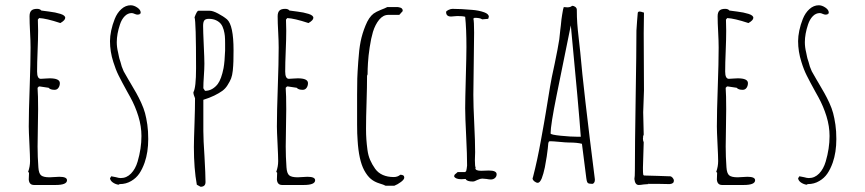

<svg xmlns="http://www.w3.org/2000/svg" viewBox="-20 -693 3302 733"><path d="M90.3 -20.5Q89.8 -14.6 89.8 -7.8Q91.3 13.2 109.9 13.2H192.4Q235.8 13.2 235.8 -4.9Q235.8 -18.1 206.5 -18.1L187.5 -17.1L169.4 -16.1Q145.5 -16.1 136.7 -23.7Q127.9 -31.2 126.5 -54.2Q123.5 -94.7 123.5 -133.8L124.5 -205.1L125.5 -275.9Q125.5 -332 123.5 -355V-357.9L128.4 -362.8H132.8L165.5 -357.9Q171.9 -350.1 188.5 -350.1Q197.8 -350.1 203.1 -357.7Q208.5 -365.2 208.5 -376Q208 -394 169.4 -394Q167 -394 152.3 -393.1L135.7 -392.1Q121.6 -392.1 121.6 -419.9Q121.6 -451.2 123.5 -497.6Q125.5 -543.9 125.5 -575.2Q125.5 -599.6 124.5 -618.2L129.4 -624Q155.8 -623 210.4 -605Q229 -615.7 229 -625Q229 -634.3 210.4 -640.1Q191.9 -646 167 -648.9Q144 -651.4 137.7 -652.8Q132.8 -659.2 121.6 -659.2Q106 -659.2 99.4 -652.3Q92.8 -645.5 92.8 -630.9Q92.8 -606.4 94.7 -571.3Q96.7 -535.6 96.7 -511.2Q96.7 -454.1 93.3 -360.4Q89.8 -266.6 89.8 -210Q89.8 -192.9 92.3 -144Q94.7 -95.2 94.7 -78.1Q94.7 -57.1 87.4 -37.1L90.8 -33.2Q90.8 -26.4 90.3 -20.5Z M432.1 12.2 437 9.8Q461.4 9.8 481 -2Q499.5 -12.7 511.5 -30Q523.4 -47.4 532.2 -72.3Q545.9 -111.8 545.9 -162.1Q545.9 -192.9 542.5 -216.8Q538.6 -243.2 533.7 -261.2Q528.8 -279.3 519 -300.8Q509.8 -320.8 500.5 -337.4Q491.2 -354 477.5 -377L469.7 -390.1L452.1 -420.9L444.8 -439L439.9 -456.5Q434.6 -472.2 434.1 -476.6L430.7 -493.2Q425.8 -512.7 425.8 -532.2Q425.8 -563 438 -599.6Q444.3 -619.1 456.1 -631.1Q467.8 -643.1 482.9 -643.1Q487.3 -643.1 493.7 -640.1Q500.5 -637.2 503.9 -637.2Q517.1 -637.2 517.1 -645Q517.1 -655.3 504.2 -664.1Q491.2 -672.9 479 -672.9Q459.5 -672.9 443.4 -658.4Q427.2 -644 418 -620.6Q409.2 -598.6 404.5 -576.4Q399.9 -554.2 399.9 -536.1Q399.9 -496.1 412.6 -456.5Q421.4 -427.7 433.1 -404.3Q444.8 -380.9 465.8 -342.8L477.5 -321.8Q496.6 -287.1 508.3 -249Q520 -210.9 520 -173.8Q520 -126 505.4 -76.2Q497.1 -47.9 480.2 -30.5Q463.4 -13.2 440.9 -13.2Q434.1 -13.2 422.4 -16.6Q412.6 -19 404.8 -20L399.9 -12.2Q401.4 -2.9 410.9 3.7Q420.4 10.3 432.1 12.2ZM511.7 -640.1H510.7V-641.1Q511.7 -641.1 511.7 -640.1Z M764.6 2Q764.6 -25.9 760.7 -95.2Q756.3 -160.6 756.3 -192.9V-312Q779.8 -319.3 797.9 -328.1Q816.9 -337.4 828.9 -346.2Q840.8 -355 848.6 -367.7Q857.9 -382.3 862.3 -393.6Q866.7 -404.8 868.7 -423.3Q870.6 -441.9 871.1 -459.7Q871.6 -477.5 871.6 -501Q871.6 -596.7 846.7 -619.1Q832.5 -630.9 812.5 -641.4Q792.5 -651.9 781.2 -651.9H737.3Q731.9 -651.9 722.7 -627Q728.5 -611.8 728.5 -433.1Q728.5 -357.9 718.3 -340.8Q718.3 -332 724.6 -317.9Q724.6 -280.3 722.7 -225.1Q720.2 -155.8 720.2 -131.8Q720.2 -49.3 731.4 12.2L745.6 20Q764.6 20 764.6 2ZM757.8 -522.5Q755.4 -575.2 755.4 -594.2Q755.4 -608.9 760 -615Q764.6 -621.1 777.3 -621.1Q793.9 -621.1 805.7 -615.2Q817.4 -609.4 823.7 -601.1Q830.1 -592.8 834 -579.1Q837.4 -566.4 838.4 -555.7Q839.4 -544.9 839.4 -526.9V-500Q837.9 -458 833.5 -433.1Q825.2 -391.1 811.5 -372.6Q802.7 -360.8 790.3 -353.5Q777.8 -346.2 762.7 -346.2L756.3 -356Q756.3 -375 758.3 -402.8Q760.3 -430.7 760.3 -450.2Q760.3 -468.8 757.8 -522.5Z M1037.6 -20.5Q1037.1 -14.6 1037.1 -7.8Q1038.6 13.2 1057.1 13.2H1139.6Q1183.1 13.2 1183.1 -4.9Q1183.1 -18.1 1153.8 -18.1L1134.8 -17.1L1116.7 -16.1Q1092.8 -16.1 1084 -23.7Q1075.2 -31.2 1073.7 -54.2Q1070.8 -94.7 1070.8 -133.8L1071.8 -205.1L1072.8 -275.9Q1072.8 -332 1070.8 -355V-357.9L1075.7 -362.8H1080.1L1112.8 -357.9Q1119.1 -350.1 1135.7 -350.1Q1145 -350.1 1150.4 -357.7Q1155.8 -365.2 1155.8 -376Q1155.3 -394 1116.7 -394Q1114.3 -394 1099.6 -393.1L1083 -392.1Q1068.8 -392.1 1068.8 -419.9Q1068.8 -451.2 1070.8 -497.6Q1072.8 -543.9 1072.8 -575.2Q1072.8 -599.6 1071.8 -618.2L1076.7 -624Q1103 -623 1157.7 -605Q1176.3 -615.7 1176.3 -625Q1176.3 -634.3 1157.7 -640.1Q1139.2 -646 1114.3 -648.9Q1091.3 -651.4 1085 -652.8Q1080.1 -659.2 1068.8 -659.2Q1053.2 -659.2 1046.6 -652.3Q1040 -645.5 1040 -630.9Q1040 -606.4 1042 -571.3Q1043.9 -535.6 1043.9 -511.2Q1043.9 -454.1 1040.5 -360.4Q1037.1 -266.6 1037.1 -210Q1037.1 -192.9 1039.6 -144Q1042 -95.2 1042 -78.1Q1042 -57.1 1034.7 -37.1L1038.1 -33.2Q1038.1 -26.4 1037.6 -20.5Z M1523.4 -15.1Q1523.4 -25.9 1508.3 -25.9Q1498 -17.1 1483.4 -17.1Q1459.5 -17.1 1441.4 -25.1Q1423.3 -33.2 1412.1 -48.8Q1400.4 -65.4 1393.1 -82.3Q1385.7 -99.1 1382.8 -121.1Q1379.9 -143.6 1378.7 -161.1Q1377.4 -178.7 1377.4 -202.1Q1377.4 -242.7 1379.4 -302.7Q1381.3 -362.8 1381.3 -403.8L1383.3 -409.2Q1383.3 -429.2 1384.8 -452.6Q1386.2 -478.5 1391.4 -512.7Q1396.5 -546.9 1403.8 -571.3Q1412.6 -599.6 1427.7 -617.9Q1442.9 -636.2 1462.4 -636.2H1504.4L1517.6 -650.9Q1517.6 -653.3 1516.6 -657.2Q1516.1 -658.7 1513.7 -661.1Q1513.2 -661.6 1509.3 -663.6Q1508.3 -663.6 1503.9 -665Q1502.4 -665 1501.5 -665.5L1498.5 -666H1458.5Q1449.2 -661.1 1433.6 -655.3Q1415.5 -647.9 1406.2 -641.1Q1388.2 -627.4 1375.5 -595.7Q1362.8 -564.9 1356.7 -534.2Q1350.6 -503.4 1347.7 -457.5Q1344.7 -415.5 1344 -393.3Q1343.3 -371.1 1343.3 -332V-217.8Q1343.3 -180.7 1345.2 -157.7Q1349.6 -82.5 1370.1 -43.5Q1382.3 -21 1396 -9.8Q1409.7 1.5 1428.7 7.3Q1445.3 12.2 1452.1 16.1H1485.4Q1498 11.2 1510.7 1.7Q1523.4 -7.8 1523.4 -15.1Z M1785.2 0Q1791.5 0 1802.2 -5.9Q1814 -11.2 1820.8 -11.2Q1826.7 -11.2 1837.4 -9.8Q1847.2 -7.8 1854 -7.8Q1863.3 -7.8 1869.6 -13.4Q1876 -19 1876 -27.8Q1876 -42 1846.2 -42Q1837.9 -42 1831.5 -41.5Q1825.2 -41 1816.9 -41Q1794.9 -41 1794.9 -50.8L1795.9 -53.2Q1793 -57.6 1793 -81.1Q1793 -91.8 1793.5 -99.1L1793.9 -111.8Q1793.9 -153.3 1790.5 -221.7Q1787.1 -289.6 1787.1 -331.1Q1787.1 -370.6 1788.6 -450.2Q1790 -529.3 1790 -568.8Q1790 -613.3 1787.1 -622.1L1792 -625Q1813 -625 1820.8 -619.1L1843.8 -621.1Q1846.2 -627 1846.2 -628.9Q1846.2 -639.6 1828.6 -646Q1808.6 -653.3 1782.7 -655.3Q1739.7 -659.2 1707 -659.2Q1700.7 -659.2 1691.9 -655Q1683.1 -650.9 1683.1 -647Q1683.1 -629.9 1702.1 -629.9L1714.4 -630.9L1726.1 -631.8Q1746.6 -631.8 1755.9 -628.9Q1760.7 -583.5 1760.7 -513.2Q1760.7 -483.4 1758.3 -397Q1755.9 -310.1 1755.9 -279.8Q1755.9 -247.6 1759.8 -170.4Q1763.2 -102.5 1763.2 -61Q1763.2 -57.6 1761.7 -49.3Q1759.8 -42 1759.8 -40L1755.9 -36.1H1727.1L1721.2 -30.8Q1716.8 -27.8 1715.3 -25.4Q1713.9 -22.9 1713.9 -19Q1719.7 -8.8 1741.2 -8.8Q1745.6 -8.8 1749.5 -9.3Q1752.9 -9.8 1757.8 -9.8Q1761.7 0 1785.2 0Z M2115.7 -151.4Q2141.1 -148.9 2152.3 -148.9Q2183.6 -148.9 2201.7 -144L2218.3 -13.2Q2219.7 -2.4 2221.7 2Q2223.6 6.3 2228 7.6Q2232.4 8.8 2243.2 8.8Q2251 4.4 2251 -5.9V-8.8Q2207.5 -352.1 2195.3 -493.2L2189.5 -545.9Q2185.5 -580.1 2183.8 -603.8Q2182.1 -627.4 2182.1 -655.8Q2182.1 -662.1 2176.5 -666.5Q2170.9 -670.9 2164.1 -670.9Q2158.2 -665 2146 -665Q2142.1 -665 2139.2 -665.5L2132.3 -666Q2129.9 -661.6 2126 -636.2Q2123.5 -622.6 2121.1 -595.7L2119.1 -579.6L2115.2 -543Q2110.4 -511.2 2097.7 -450.2Q2084.5 -390.6 2080.1 -362.8L2069.3 -296.9L2063.5 -261.7Q2060.1 -239.3 2056.6 -221.2L2045.4 -159.2Q2031.7 -82 2015.1 -18.1L2014.2 -15.1L2013.2 -12.2Q2013.2 -6.3 2020 -0.7Q2026.9 4.9 2033.2 4.9Q2041 4.9 2048.3 -12.2Q2054.7 -28.8 2060.1 -54.2Q2068.8 -100.6 2071.3 -126L2073.2 -146Q2073.7 -146.5 2073.7 -147.5Q2073.7 -148.4 2074.2 -149.4Q2074.7 -151.9 2076.2 -152.8Q2077.6 -153.8 2081.1 -153.8Q2090.3 -153.8 2115.7 -151.4ZM2105 -329.1Q2107.4 -338.9 2159.2 -596.2Q2189.9 -275.9 2197.3 -170.9H2187Q2159.2 -170.9 2120.6 -174.8Q2082 -178.7 2082 -183.6Q2082 -215.3 2105 -329.1Z M2536.6 9.8Q2552.7 8.3 2552.7 -2.9Q2552.7 -8.8 2547.9 -14.4Q2543 -20 2537.6 -20H2534.7L2492.2 -21.5Q2455.1 -22.9 2440.4 -22.9Q2436 -22.9 2435.5 -27.8Q2434.6 -33.7 2434.6 -47.9V-54.2L2437.5 -149.9Q2434.6 -155.8 2434.6 -164.1Q2434.6 -166.5 2435.1 -168Q2435.5 -169.4 2435.5 -171.9L2434.6 -170.9L2437.5 -179.2L2436.5 -221.7L2435.5 -264.2Q2435.5 -275.4 2437 -305.2L2438.5 -348.1Q2438.5 -408.7 2438 -457Q2437.5 -505.4 2437.5 -565.9Q2437.5 -587.9 2438 -605.5Q2438.5 -623 2438.5 -645Q2438.5 -644.5 2436 -645.5Q2426.8 -648.9 2421.9 -648.9Q2414.6 -648.9 2414.6 -642.1L2412.1 -611.8Q2409.7 -580.1 2409.7 -576.2Q2409.7 -496.1 2406.7 -315.9Q2403.8 -135.3 2403.8 -43Q2403.8 -18.1 2401.9 -9.8Q2404.3 13.2 2418.5 13.2Q2425.8 13.2 2437 11.2Q2449.7 9.8 2455.6 9.8L2453.6 8.8Q2502.4 8.8 2536.6 9.8Z M2717.3 -20.5Q2716.8 -14.6 2716.8 -7.8Q2718.3 13.2 2736.8 13.2H2819.3Q2862.8 13.2 2862.8 -4.9Q2862.8 -18.1 2833.5 -18.1L2814.5 -17.1L2796.4 -16.1Q2772.5 -16.1 2763.7 -23.7Q2754.9 -31.2 2753.4 -54.2Q2750.5 -94.7 2750.5 -133.8L2751.5 -205.1L2752.4 -275.9Q2752.4 -332 2750.5 -355V-357.9L2755.4 -362.8H2759.8L2792.5 -357.9Q2798.8 -350.1 2815.4 -350.1Q2824.7 -350.1 2830.1 -357.7Q2835.4 -365.2 2835.4 -376Q2835 -394 2796.4 -394Q2793.9 -394 2779.3 -393.1L2762.7 -392.1Q2748.5 -392.1 2748.5 -419.9Q2748.5 -451.2 2750.5 -497.6Q2752.4 -543.9 2752.4 -575.2Q2752.4 -599.6 2751.5 -618.2L2756.3 -624Q2782.7 -623 2837.4 -605Q2856 -615.7 2856 -625Q2856 -634.3 2837.4 -640.1Q2818.8 -646 2793.9 -648.9Q2771 -651.4 2764.6 -652.8Q2759.8 -659.2 2748.5 -659.2Q2732.9 -659.2 2726.3 -652.3Q2719.7 -645.5 2719.7 -630.9Q2719.7 -606.4 2721.7 -571.3Q2723.6 -535.6 2723.6 -511.2Q2723.6 -454.1 2720.2 -360.4Q2716.8 -266.6 2716.8 -210Q2716.8 -192.9 2719.2 -144Q2721.7 -95.2 2721.7 -78.1Q2721.7 -57.1 2714.4 -37.1L2717.8 -33.2Q2717.8 -26.4 2717.3 -20.5Z M3059.1 12.2 3064 9.8Q3088.4 9.8 3107.9 -2Q3126.5 -12.7 3138.4 -30Q3150.4 -47.4 3159.2 -72.3Q3172.9 -111.8 3172.9 -162.1Q3172.9 -192.9 3169.4 -216.8Q3165.5 -243.2 3160.6 -261.2Q3155.8 -279.3 3146 -300.8Q3136.7 -320.8 3127.4 -337.4Q3118.2 -354 3104.5 -377L3096.7 -390.1L3079.1 -420.9L3071.8 -439L3066.9 -456.5Q3061.5 -472.2 3061 -476.6L3057.6 -493.2Q3052.7 -512.7 3052.7 -532.2Q3052.7 -563 3064.9 -599.6Q3071.3 -619.1 3083 -631.1Q3094.7 -643.1 3109.9 -643.1Q3114.3 -643.1 3120.6 -640.1Q3127.4 -637.2 3130.9 -637.2Q3144 -637.2 3144 -645Q3144 -655.3 3131.1 -664.1Q3118.2 -672.9 3106 -672.9Q3086.4 -672.9 3070.3 -658.4Q3054.2 -644 3044.9 -620.6Q3036.1 -598.6 3031.5 -576.4Q3026.9 -554.2 3026.9 -536.1Q3026.9 -496.1 3039.6 -456.5Q3048.3 -427.7 3060.1 -404.3Q3071.8 -380.9 3092.8 -342.8L3104.5 -321.8Q3123.5 -287.1 3135.3 -249Q3147 -210.9 3147 -173.8Q3147 -126 3132.3 -76.2Q3124 -47.9 3107.2 -30.5Q3090.3 -13.2 3067.9 -13.2Q3061 -13.2 3049.3 -16.6Q3039.6 -19 3031.7 -20L3026.9 -12.2Q3028.3 -2.9 3037.8 3.7Q3047.4 10.3 3059.1 12.2ZM3138.7 -640.1H3137.7V-641.1Q3138.7 -641.1 3138.7 -640.1Z"/></svg>

Font: Amatica SC
Style: Regular
Weight: 400
Designer: Vernon Adams, Ben Nathan
Foundry: newtypography
Version: Version 2.001